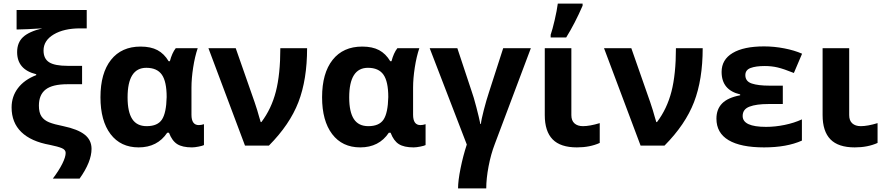

<svg xmlns="http://www.w3.org/2000/svg" viewBox="-20 -816 4959 1076"><path d="M348 41Q348 23 326 14Q304 5 260 -4Q154 -23 99.5 -76Q45 -129 45 -214Q45 -275 80.5 -322Q116 -369 183 -395V-400Q76 -426 76 -524Q76 -577 109 -608Q142 -639 217 -657Q117 -651 84 -651H73V-760H466V-657H429Q338 -657 281 -623Q224 -589 224 -533Q224 -487 255.5 -467Q287 -447 359 -447H440V-344H358Q274 -344 236 -314.5Q198 -285 198 -224Q198 -185 212.5 -163.5Q227 -142 255.5 -130.5Q284 -119 335 -109Q416 -92 454.5 -61.5Q493 -31 493 18Q493 91 426 185H276Q310 140 329 102Q348 64 348 41Z M543 -271Q543 -406 602 -480.5Q661 -555 768 -555Q825 -555 862.5 -535Q900 -515 925 -473H932Q944 -519 965 -546H1088Q1072 -499 1062.5 -437.5Q1053 -376 1053 -325V-173Q1053 -115 1094 -115Q1108 -115 1123 -120V-3Q1116 1 1093.5 5.5Q1071 10 1056 10Q1002 10 973 -8.5Q944 -27 927 -72H917Q862 10 757 10Q656 10 599.5 -64.5Q543 -139 543 -271ZM914 -272Q914 -359 887 -397.5Q860 -436 800 -436Q695 -436 695 -270Q695 -189 721 -149Q747 -109 802 -109Q863 -109 887.5 -146Q912 -183 914 -272Z M1148 -546H1301L1407 -243Q1414 -224 1421.5 -198.5Q1429 -173 1432 -162L1441 -132H1445Q1501 -206 1526 -303Q1551 -400 1551 -546H1701Q1701 -370 1652.5 -244Q1604 -118 1487 0H1353Z M1785 -271Q1785 -406 1844 -480.5Q1903 -555 2010 -555Q2067 -555 2104.5 -535Q2142 -515 2167 -473H2174Q2186 -519 2207 -546H2330Q2314 -499 2304.5 -437.5Q2295 -376 2295 -325V-173Q2295 -115 2336 -115Q2350 -115 2365 -120V-3Q2358 1 2335.5 5.5Q2313 10 2298 10Q2244 10 2215 -8.5Q2186 -27 2169 -72H2159Q2104 10 1999 10Q1898 10 1841.5 -64.5Q1785 -139 1785 -271ZM2156 -272Q2156 -359 2129 -397.5Q2102 -436 2042 -436Q1937 -436 1937 -270Q1937 -189 1963 -149Q1989 -109 2044 -109Q2105 -109 2129.5 -146Q2154 -183 2156 -272Z M2596 -6 2388 -546H2543L2623 -305Q2634 -275 2649.5 -215.5Q2665 -156 2672 -121H2675Q2677 -144 2691.5 -200Q2706 -256 2720 -298L2800 -546H2955L2753 -9Q2731 48 2718 116.5Q2705 185 2705 240H2547Q2547 197 2561 127.5Q2575 58 2596 -6Z M3066 -621Q3076 -650 3088.5 -703.5Q3101 -757 3106 -796H3245V-784Q3202 -685 3153 -606H3066ZM3033 -171V-546H3182V-171Q3182 -140 3199.5 -124.5Q3217 -109 3247 -109Q3285 -109 3341 -126V-15Q3286 10 3213 10Q3121 10 3077 -35Q3033 -80 3033 -171Z M3365 -546H3518L3624 -243Q3631 -224 3638.5 -198.5Q3646 -173 3649 -162L3658 -132H3662Q3718 -206 3743 -303Q3768 -400 3768 -546H3918Q3918 -370 3869.5 -244Q3821 -118 3704 0H3570Z M3995 -151Q3995 -204 4027 -236.5Q4059 -269 4128 -282V-287Q4024 -311 4024 -413Q4024 -482 4086 -519Q4148 -556 4262 -556Q4318 -556 4375 -545Q4432 -534 4475 -515L4429 -407Q4372 -430 4338 -438Q4304 -446 4266 -446Q4216 -446 4186.5 -435Q4157 -424 4157 -395Q4157 -360 4193 -348Q4229 -336 4292 -336H4367V-233H4285Q4219 -233 4180.5 -218.5Q4142 -204 4142 -166Q4142 -105 4273 -105Q4324 -105 4377.5 -116Q4431 -127 4474 -147V-28Q4389 10 4262 10Q4131 10 4063 -30.5Q3995 -71 3995 -151Z M4590 -171V-546H4739V-171Q4739 -140 4756.5 -124.5Q4774 -109 4804 -109Q4842 -109 4898 -126V-15Q4843 10 4770 10Q4678 10 4634 -35Q4590 -80 4590 -171Z"/></svg>

Font: OpenSansMMV
Style: Bold
Weight: 700
Foundry: Ascender Corporation
Version: Version 4.001